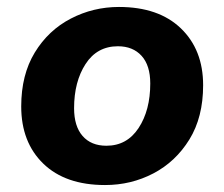

<svg xmlns="http://www.w3.org/2000/svg" viewBox="-20 -521 644 552"><path d="M282 11Q168 11 104.5 -50.5Q41 -112 41 -215Q41 -306 80 -370Q119 -434 183.5 -467.5Q248 -501 322 -501Q436 -501 500 -439.5Q564 -378 564 -276Q564 -184 524.5 -120Q485 -56 421 -22.5Q357 11 282 11ZM286 -102Q345 -102 378.5 -153Q412 -204 412 -281Q412 -333 387 -360.5Q362 -388 319 -388Q259 -388 226 -337Q193 -286 193 -210Q193 -158 217.5 -130Q242 -102 286 -102Z"/></svg>

Font: Nunito ExtraBold
Style: Italic
Weight: 800
Italic angle: -9°
Designer: Vernon Adams
Foundry: Vernon Adams
Version: Version 3.601; ttfautohint (v1.8.2.53-6de2)